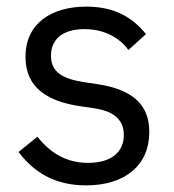

<svg xmlns="http://www.w3.org/2000/svg" viewBox="-20 -548 527 580"><path d="M240 12C358 12 431 -49 431 -149C431 -227 387 -277 273 -294L233 -300C169 -310 134 -330 134 -380C134 -429 169 -460 235 -460C301 -460 345 -429 368 -397L421 -445C379 -497 324 -528 241 -528C136 -528 57 -478 57 -376C57 -280 128 -241 223 -227L264 -221C332 -211 354 -180 354 -140C354 -87 314 -56 246 -56C181 -56 133 -85 93 -135L36 -89C82 -28 145 12 240 12Z"/></svg>

Font: IBM Plex Devanagari
Style: Regular
Weight: 400
Designer: Mike Abbink, Paul van der Laan, Pieter van Rosmalen, Erin McLaughlin
Foundry: Bold Monday
Version: Version 1.0